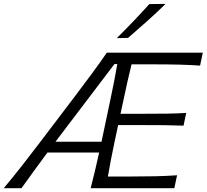

<svg xmlns="http://www.w3.org/2000/svg" viewBox="-60 -990 1088 1010"><path d="M-40.5 0Q7.5 -57 57.5 -120.8Q107.5 -184.5 150.5 -241.5L339 -490Q384.5 -550 424.5 -604.2Q464.5 -658.5 502 -713H1007L992.5 -645Q941.5 -648.5 883.5 -650Q825.5 -651.5 746 -651.5H632Q621 -606.5 610.8 -562Q600.5 -517.5 590 -466L574 -391.5H700Q770 -391.5 820.8 -392.2Q871.5 -393 919.5 -396L905.5 -329Q855.5 -331 805 -331.5Q754.5 -332 686 -332H561.5L543 -245.5Q532.5 -195.5 523.8 -151Q515 -106.5 507.5 -61.5H629.5Q696 -61.5 755.8 -62.8Q815.5 -64 871.5 -68L857 0H417Q429.5 -48.5 440 -93.2Q450.5 -138 461.5 -187.5H189.5Q155 -140.5 120 -92.8Q85 -45 53 0ZM247 -264.5Q239.5 -254.5 232 -244.5H474L522 -472Q533 -524 541.5 -568Q550 -612 557 -653H542ZM554.5 -789.5Q599.5 -834 642.2 -878.8Q685 -923.5 725.5 -968.5L811 -969.5Q764 -923.5 714.5 -879.2Q665 -835 613.5 -790.5Z"/></svg>

Font: Commissioner Flair Light
Style: Italic
Weight: 300
Italic angle: -12°
Designer: Kostas Bartsokas
Foundry: Kostas Bartsokas
Version: Version 1.000; ttfautohint (v1.8.3)